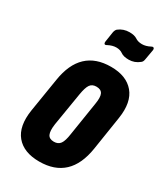

<svg xmlns="http://www.w3.org/2000/svg" viewBox="-171 -743 712 823"><g transform="rotate(30 185.0 -331.0)"><path d="M162 6Q85 6 48 -38.5Q11 -83 24 -167L51 -334Q77 -500 227 -500Q303 -500 340.5 -455.5Q378 -411 365 -327L339 -160Q313 6 162 6ZM174 -99Q195 -99 205.5 -113.5Q216 -128 221 -164L247 -329Q253 -364 245.5 -379.5Q238 -395 215 -395Q194 -395 184 -380.5Q174 -366 168 -330L141 -166Q136 -131 143.5 -115Q151 -99 174 -99ZM276 -564Q250 -564 237 -573.5Q224 -583 205 -583Q186 -583 165 -572Q157 -567 153.5 -570.5Q150 -574 151 -581L159 -633Q162 -645 168 -650Q191 -668 221 -668Q246 -668 259 -659Q272 -650 292 -650Q311 -650 332 -661Q339 -665 343 -662Q347 -659 346 -651L337 -600Q335 -588 328 -583Q305 -564 276 -564Z"/></g></svg>

Font: Sofia Sans Extra Condensed ExtraBold
Style: Italic
Weight: 800
Italic angle: -9°
Designer: Botio Nikoltchev, Ani Petrova
Foundry: lettersoup
Version: Version 4.101; ttfautohint (v1.8.4.7-5d5b)